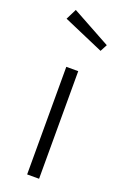

<svg xmlns="http://www.w3.org/2000/svg" viewBox="-151 -830 570 877"><g transform="rotate(20 133.5 -391.0)"><path d="M57 -782 31 -730 227 -645 245 -679ZM163 -523H105V0H163Z"/></g></svg>

Font: FiraGO Light
Style: Regular
Weight: 300
Designer: bBox Type
Foundry: bBox Type GmbH
Version: Version 1.001;PS 001.001;hotconv 1.0.88;makeotf.lib2.5.64775